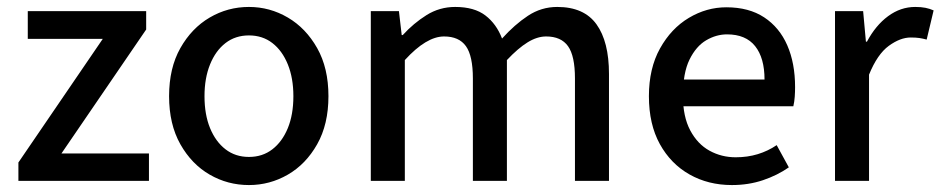

<svg xmlns="http://www.w3.org/2000/svg" viewBox="-20 -521 2709 553"><path d="M33 0V-53L276 -409H60V-489H401V-436L157 -79H409V0Z M697 12Q636 12 584 -18Q532 -48 499.5 -105.5Q467 -163 467 -244Q467 -325 499.5 -382.5Q532 -440 584 -470.5Q636 -501 697 -501Q757 -501 809 -470.5Q861 -440 893.5 -382.5Q926 -325 926 -244Q926 -163 893.5 -105.5Q861 -48 809 -18Q757 12 697 12ZM697 -69Q736 -69 764.5 -91Q793 -113 809 -152Q825 -191 825 -244Q825 -296 809 -335.5Q793 -375 764.5 -397Q736 -419 697 -419Q658 -419 629.5 -397Q601 -375 585 -335.5Q569 -296 569 -244Q569 -191 585 -152Q601 -113 629.5 -91Q658 -69 697 -69Z M1048 0V-489H1129L1137 -420H1140Q1171 -454 1208.5 -477.5Q1246 -501 1291 -501Q1346 -501 1378 -476.5Q1410 -452 1426 -410Q1462 -450 1500.5 -475.5Q1539 -501 1585 -501Q1662 -501 1698 -451Q1734 -401 1734 -308V0H1636V-295Q1636 -360 1616 -388Q1596 -416 1553 -416Q1527 -416 1499.5 -399Q1472 -382 1440 -348V0H1342V-295Q1342 -360 1322 -388Q1302 -416 1259 -416Q1208 -416 1146 -348V0Z M2088 12Q2020 12 1966 -18.5Q1912 -49 1880.5 -106Q1849 -163 1849 -244Q1849 -324 1881 -381.5Q1913 -439 1964 -469.5Q2015 -500 2072 -500Q2137 -500 2181 -471Q2225 -442 2247.5 -390.5Q2270 -339 2270 -270Q2270 -256 2269 -242Q2268 -228 2265 -215H1921V-292H2182Q2182 -354 2155 -388Q2128 -422 2074 -422Q2043 -422 2014 -405Q1985 -388 1966 -349.5Q1947 -311 1947 -245Q1947 -185 1968 -145.5Q1989 -106 2023.5 -87Q2058 -68 2099 -68Q2133 -68 2162.5 -77Q2192 -86 2217 -103L2252 -39Q2219 -16 2177.5 -2Q2136 12 2088 12Z M2385 0V-489H2466L2474 -401H2477Q2502 -448 2538 -474.5Q2574 -501 2616 -501Q2633 -501 2645.5 -498.5Q2658 -496 2669 -491L2649 -407Q2638 -410 2628 -411.5Q2618 -413 2603 -413Q2573 -413 2540 -389Q2507 -365 2483 -306V0Z"/></svg>

Font: UmiuVSE Medium
Style: Regular
Weight: 500
Designer: Paul D. Hunt
Foundry: Adobe
Version: Version 3.046;September 5, 2023;FontCreator 14.0.0.2901 64-b